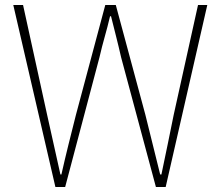

<svg xmlns="http://www.w3.org/2000/svg" viewBox="-20 -746 882 766"><path d="M201 0H240L377 -518C390 -576 406 -624 419 -681H423C437 -624 450 -576 463 -518L602 0H641L807 -726H770L673 -288C657 -209 641 -130 624 -50H619C599 -130 580 -209 560 -288L442 -726H400L283 -288C263 -209 243 -130 225 -50H221C203 -130 186 -209 168 -288L72 -726H33Z"/></svg>

Font: Noto Sans CJK JP Thin
Style: Regular
Weight: 250
Designer: Ryoko NISHIZUKA (kana & ideographs); Paul D. Hunt (Latin, Greek & Cyrillic); Wenlong ZHANG (bopomofo); Sandoll Communica
Foundry: Adobe Systems Incorporated
Version: Version 1.004;PS 1.004;hotconv 1.0.82;makeotf.lib2.5.63406